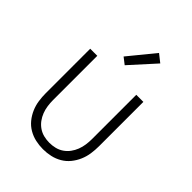

<svg xmlns="http://www.w3.org/2000/svg" viewBox="-223 -876 996 996"><g transform="rotate(45 275.0 -377.5)"><path d="M275 12Q247 12 220 6Q193 0 169 -14Q145 -28 127.5 -49.5Q110 -71 99 -96.5Q88 -122 84 -149.5Q80 -177 80 -205V-530H132V-205Q132 -184 135 -163Q138 -142 145.5 -122.5Q153 -103 165.5 -86Q178 -69 195.5 -57Q213 -45 233.5 -40Q254 -35 275 -35Q296 -35 316.5 -40Q337 -45 354.5 -57Q372 -69 384.5 -86Q397 -103 404.5 -122.5Q412 -142 415 -163Q418 -184 418 -205V-530H470V-205Q470 -177 466 -149.5Q462 -122 451 -96.5Q440 -71 422.5 -49.5Q405 -28 381 -14Q357 0 330 6Q303 12 275 12ZM267 -596 231 -624 348 -767 391 -733Z"/></g></svg>

Font: Lode Dark
Style: Regular
Weight: 400
Monospace: yes
Designer: Belleve Invis
Foundry: Belleve Invis
Version: Version 29.2.0; ttfautohint (v1.8.3)